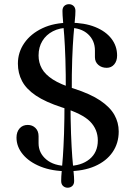

<svg xmlns="http://www.w3.org/2000/svg" viewBox="-20 -802 629 896"><path d="M305.5 -696Q374.5 -696 424 -676Q473.5 -656 500 -621.5Q526.5 -587 526.5 -543Q526.5 -517.5 513 -501.5Q499.5 -485.5 478 -485.5Q454.5 -485.5 438.8 -499.2Q423 -513 423 -535V-566.5Q423 -613 390.5 -642.8Q358 -672.5 301 -672.5Q258.5 -672.5 227 -656.2Q195.5 -640 177.8 -611Q160 -582 160 -543Q160 -510 175.2 -482.2Q190.5 -454.5 226.5 -431.2Q262.5 -408 325 -388.5Q402.5 -363.5 448 -332.8Q493.5 -302 513.8 -266Q534 -230 534 -188.5Q534 -133.5 505.2 -91.8Q476.5 -50 422.8 -26.5Q369 -3 294.5 -3Q223 -3 169.5 -24.5Q116 -46 86.5 -81.8Q57 -117.5 57 -160Q57 -186 71.2 -202.5Q85.5 -219 109.5 -219Q131 -219 145.5 -204.8Q160 -190.5 160 -166.5V-133.5Q160 -88 196 -57.8Q232 -27.5 295 -27.5Q359 -27.5 397.8 -59.2Q436.5 -91 436.5 -146.5Q436.5 -198 400.5 -234.8Q364.5 -271.5 268.5 -301Q192 -326 147.2 -356.2Q102.5 -386.5 83 -423.5Q63.5 -460.5 63.5 -505Q63.5 -558 93.5 -601.2Q123.5 -644.5 177.8 -670.2Q232 -696 305.5 -696ZM315 -363H287Q287.5 -460 285.2 -526Q283 -592 279.8 -635Q276.5 -678 274 -705Q271.5 -732 271.5 -751Q271.5 -766.5 280.2 -774.5Q289 -782.5 302 -782.5Q314 -782.5 323 -774.5Q332 -766.5 332 -751Q332 -733 329.2 -706.2Q326.5 -679.5 323 -636.5Q319.5 -593.5 317 -527Q314.5 -460.5 315 -363ZM281 -337H309Q309 -242.5 311.5 -177.5Q314 -112.5 317.2 -70.2Q320.5 -28 323.2 -1.8Q326 24.5 326 42.5Q326 58 317.2 66Q308.5 74 295.5 74Q283.5 74 274.5 66Q265.5 58 265.5 42.5Q265.5 23.5 268 -3.2Q270.5 -30 273.5 -71.8Q276.5 -113.5 278.8 -178Q281 -242.5 281 -337Z"/></svg>

Font: Fraunces 18pt
Style: Regular
Weight: 400
Version: Version 1.000;[b76b70a41]